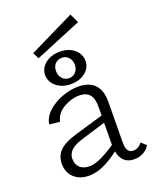

<svg xmlns="http://www.w3.org/2000/svg" viewBox="-142 -841 751 928"><g transform="rotate(-20 233.5 -377.5)"><path d="M118 -613 102 -645 335 -759 357 -712ZM225 -608Q269 -608 298 -584Q327 -560 327 -524Q327 -489 297.5 -465.5Q268 -442 223 -442Q179 -442 149.5 -466Q120 -490 120 -526Q120 -561 150 -584.5Q180 -608 225 -608ZM224 -577Q203 -577 189.5 -563Q176 -549 176 -526Q176 -503 189.5 -487.5Q203 -472 225 -472Q245 -472 258.5 -486.5Q272 -501 272 -524Q272 -547 258.5 -562Q245 -577 224 -577ZM467 -39Q455 -19 434 -7.5Q413 4 386 4Q355 4 336 -13.5Q317 -31 311 -64Q224 4 156 4Q107 4 78 -23Q49 -50 49 -95Q49 -134 75 -161Q101 -188 167 -207L310 -249V-290Q311 -336 293.5 -356.5Q276 -377 240 -377Q200 -377 159.5 -353.5Q119 -330 111 -289L57 -295Q62 -330 92 -358Q122 -386 165 -402.5Q208 -419 250 -419Q307 -419 335.5 -388Q364 -357 363 -298L361 -89Q361 -37 396 -37Q423 -37 442 -62ZM173 -38Q219 -38 308 -98L309 -212L182 -173Q137 -159 121 -140.5Q105 -122 105 -101Q105 -71 123 -54.5Q141 -38 173 -38Z"/></g></svg>

Font: Isabella Sans
Style: Regular
Weight: 400
Designer: Original fonts by Christian Thalmann (Catharsis Fonts), Modifications by Cristiano Sobral
Version: Version 0.002;July 12, 2020;FontCreator 13.0.0.2655 64-bit; 